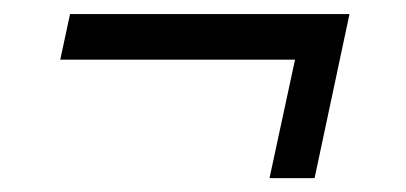

<svg xmlns="http://www.w3.org/2000/svg" viewBox="-20 -308 584 276"><path d="M367.4 -51.9 404.1 -222.2H66.6L80.7 -287.8H482.4L432.2 -51.9Z"/></svg>

Font: Saira Thin
Style: Italic
Weight: 100
Italic angle: -12°
Designer: Hector Gatti with collaboration of the Omnibus-Type team
Foundry: Omnibus-Type
Version: Version 1.101